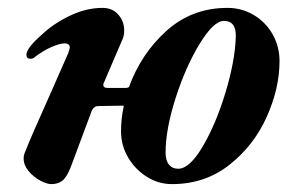

<svg xmlns="http://www.w3.org/2000/svg" viewBox="-20 -453 739 487"><path d="M689 -298Q689 -229 656.5 -156.5Q624 -84 562 -35Q500 14 416 14Q382 14 352.5 -4.5Q323 -23 305 -53.5Q287 -84 287 -120Q287 -153 294 -184Q293 -185 290 -185L229 -184Q223 -184 218.5 -180Q214 -176 212 -170L159 -28Q149 -3 138 5.5Q127 14 110 14Q99 14 82 5Q65 -4 52.5 -19Q40 -34 40 -51Q40 -59 43 -66Q59 -107 105 -209L153 -318Q157 -330 157 -332Q157 -343 144 -343Q132 -343 111 -334Q90 -325 68 -308Q64 -304 57 -304Q47 -304 47 -314Q47 -331 86 -365Q114 -392 156 -412.5Q198 -433 240 -433Q265 -433 280 -416Q295 -399 295 -376Q295 -363 291 -354L243 -242Q242 -241 242 -238Q242 -230 252 -230H300Q303 -230 307 -232Q338 -317 402.5 -375Q467 -433 557 -433Q593 -433 623.5 -415Q654 -397 671.5 -366Q689 -335 689 -298ZM548 -400Q522 -400 486.5 -342Q451 -284 425.5 -204.5Q400 -125 400 -66Q400 -46 408.5 -35.5Q417 -25 432 -25Q461 -25 494.5 -82Q528 -139 552 -218.5Q576 -298 578 -358Q580 -400 548 -400Z"/></svg>

Font: EB Garamond
Style: Bold Italic
Weight: 700
Italic angle: -17.2°
Designer: Georg Duffner and Octavio Pardo
Foundry: Georg Duffner
Version: Version 1.000